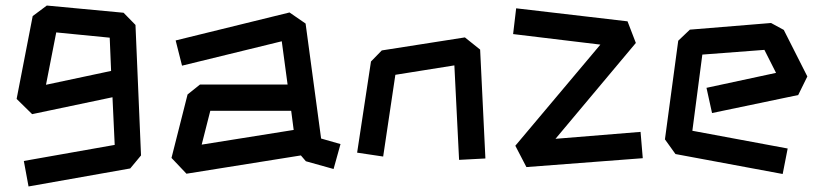

<svg xmlns="http://www.w3.org/2000/svg" viewBox="-20 -616 2944 693"><path d="M66 -35 394 -93 386 -265 96 -204 40 -259 98 -558 149 -596 426 -570 469 -526 489 -55 450 -8 83 57ZM146 -310 381 -360 376 -480 183 -499Z M1084 -34 1066 -55 653 11 599 -46 657 -275 702 -311H1018L997 -467L637 -379L614 -470L1025 -571L1083 -531L1139 -116L1209 -96L1184 -6ZM1040 -147 1031 -216H739L708 -94Z M1620 -380 1407 -346 1363 -51 1269 -65 1319 -394 1358 -434 1658 -481 1713 -437 1732 -44 1637 -39Z M1840 -90 2147 -455 1832 -493 1843 -586 2245 -539 2275 -461 1985 -115 2292 -140 2300 -45 1880 -13Z M2418 -60 2380 -113 2428 -469 2470 -509 2763 -533 2809 -508 2894 -340 2861 -273 2550 -208 2530 -299 2781 -353 2739 -436 2515 -419 2479 -144 2823 -80 2805 12Z"/></svg>

Font: ZCOOL KuaiLe
Style: Regular
Weight: 400
Designer: Lui Bingke
Foundry: ZCOOL
Version: Version 2.000